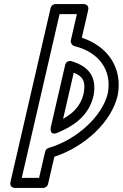

<svg xmlns="http://www.w3.org/2000/svg" viewBox="-20 -905 607 950"><path d="M302.5 -584 231.7 -277.3C231.7 -277.3 220.6 -229.4 265.8 -248.7C333.1 -277.4 418 -324 442.8 -431.4C463.3 -539.9 401.6 -581.4 334.2 -602.2C322 -606 306.3 -600.5 302.5 -584ZM344.9 -545.4C384.1 -528.8 406.4 -510.1 393.9 -441.6C379.3 -379.9 339.8 -343.5 292.1 -316.8ZM87.7 -25 274.7 -835H360.4L330.8 -706.5C327.5 -692.6 337.7 -679.5 349.1 -676.6C466.1 -647.7 535.5 -561 513.3 -443C487 -330.9 360.4 -213.5 220.8 -173.1C211.8 -170.5 205.2 -162.4 203.4 -154.7L173.4 -25ZM32 -5.6C25.3 23 50.2 25 56.3 25H193.3C204.1 25 215 17.2 217.7 5.6L248.9 -129.4C396.7 -177.6 531.5 -299.6 562.2 -432.6C589 -572.4 508.7 -678.1 384.8 -718.4L416.2 -854.4C422.8 -883 398 -885 391.9 -885H254.9C244.1 -885 233.2 -877.2 230.5 -865.6Z"/></svg>

Font: Stormning Aesir
Style: Regular
Weight: 400
Designer: Robert Jablonski, Mew Too
Foundry: Cannot Into Space Fonts
Version: Version 0.90